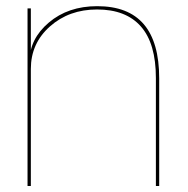

<svg xmlns="http://www.w3.org/2000/svg" viewBox="-20 -618 624 638"><path d="M71.5 0H82.5V-435.5V-590H71.5ZM498 0H509V-357.5Q509 -477.5 457.8 -537.5Q406.5 -597.5 303 -597.5Q206.5 -597.5 142.2 -543Q78 -488.5 78 -413.5L82.5 -389Q82.5 -474 146 -530.2Q209.5 -586.5 302.5 -586.5Q398.5 -586.5 448.2 -530Q498 -473.5 498 -358.5Z"/></svg>

Font: Anybody SemiExpanded Thin
Style: Regular
Weight: 250
Width: 6
Version: Version 1.113;gftools[0.9.25]